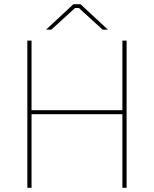

<svg xmlns="http://www.w3.org/2000/svg" viewBox="-20 -893 732 913"><path d="M110 0H130V-350H562V0H582V-700H562V-369H130V-700H110ZM199 -752H224L337 -855H355L468 -752H493L363 -873H329Z"/></svg>

Font: Fixel Variable
Style: Regular
Weight: 100
Width: 3
Designer: AlfaBravo + MacPaw
Foundry: Kyrylo Tkachov, Marchela Mozhyna, Serhii Makarenko, Maria Weinstein, Zakhar Kryvoshyya
Version: Version 1.211